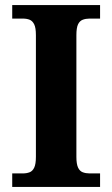

<svg xmlns="http://www.w3.org/2000/svg" viewBox="-20 -734 441 754"><path d="M28 0V-53H70Q84.6 -53 96.3 -57.5Q108 -62 114.5 -76Q121 -90 121 -118V-596Q121 -624.9 114.3 -638.4Q107.6 -652 96.3 -656.5Q85 -661 70 -661H28V-714H373V-661H331Q317.1 -661 305 -656.5Q293 -652 286.5 -638.5Q280 -624.9 280 -596V-118Q280 -90 286.5 -76Q293 -62 305 -57.5Q317.1 -53 331 -53H373V0Z"/></svg>

Font: Noto Serif Tamil
Style: Regular
Weight: 400
Designer: Indian Type Foundry, Tom Grace, and the Monotype Design Team
Foundry: Monotype Imaging Inc.
Version: Version 2.003